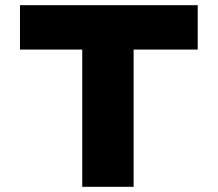

<svg xmlns="http://www.w3.org/2000/svg" viewBox="-20 -720 839 740"><path d="M297 0V-529H57V-700H742V-529H495V0Z"/></svg>

Font: Lexend Exa ExtraBold
Style: Regular
Weight: 800
Designer: Bonnie Shaver-Troup, Thomas Jockin
Foundry: Lexend
Version: Version 1.007